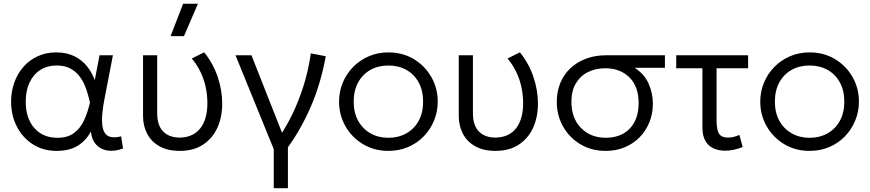

<svg xmlns="http://www.w3.org/2000/svg" viewBox="-20 -774 4550 1004"><path d="M276.5 15Q205 15 151.5 -19.5Q98 -54 68 -112.5Q38 -171 38 -242.5Q38 -296 55 -343Q72 -390 103.2 -425.2Q134.5 -460.5 177.8 -480.2Q221 -500 273.5 -500Q328 -500 368 -480.5Q408 -461 434.5 -428Q461 -395 475.5 -355L500.5 -485H570.5L527 -260Q514 -193.5 513.5 -150.8Q513 -108 524 -85.8Q535 -63.5 557.8 -58Q580.5 -52.5 613.5 -61L623.5 2.5Q578.5 19 541.5 13Q504.5 7 481.8 -18.8Q459 -44.5 455.5 -86.5Q429 -37.5 385.5 -11.2Q342 15 276.5 15ZM280.5 -53.5Q334 -53.5 367.2 -78.5Q400.5 -103.5 419.8 -145.5Q439 -187.5 450.5 -238.5Q446.5 -254 440.2 -278Q434 -302 422.8 -328.8Q411.5 -355.5 392.8 -378.8Q374 -402 345.8 -416.8Q317.5 -431.5 277 -431.5Q227.5 -431.5 191.2 -408.5Q155 -385.5 134.8 -343Q114.5 -300.5 114.5 -242.5Q114.5 -155.5 159.5 -104.5Q204.5 -53.5 280.5 -53.5Z M920 15Q855.5 15 812.8 -9.8Q770 -34.5 749 -75.8Q728 -117 728 -166.5V-485H802V-182Q802 -117.5 833.8 -86Q865.5 -54.5 919.5 -54.5Q956.5 -55 984 -68.2Q1011.5 -81.5 1029.2 -105.2Q1047 -129 1055.8 -161.8Q1064.5 -194.5 1064.5 -234Q1064.5 -277.5 1055.5 -319Q1046.5 -360.5 1028.2 -398.2Q1010 -436 983 -468L1047.5 -500.5Q1094 -443.5 1118 -373Q1142 -302.5 1142 -232.5Q1142 -162 1116.8 -106.2Q1091.5 -50.5 1042 -17.8Q992.5 15 920 15ZM872 -585 937.5 -754.5H1015L942 -585Z M1411.5 210V6L1211.5 -485H1295L1463.5 -57.5L1443.5 -63Q1477.5 -112.5 1509.2 -177.8Q1541 -243 1566.5 -322.8Q1592 -402.5 1605.5 -495L1683.5 -480Q1657 -335 1604.8 -215.2Q1552.5 -95.5 1485.5 -4V210Z M2011 15Q1937 15 1878.5 -20Q1820 -55 1786.5 -113.8Q1753 -172.5 1753 -242.5Q1753 -295 1772.2 -341.5Q1791.5 -388 1826.5 -423.8Q1861.5 -459.5 1908.5 -479.8Q1955.5 -500 2011 -500Q2085.5 -500 2143.8 -465Q2202 -430 2235.5 -371.2Q2269 -312.5 2269 -242.5Q2269 -190.5 2249.8 -143.8Q2230.5 -97 2196 -61.2Q2161.5 -25.5 2114.2 -5.2Q2067 15 2011 15ZM2011 -53.5Q2064 -53.5 2105 -76.8Q2146 -100 2169.2 -142.2Q2192.5 -184.5 2192.5 -242.5Q2192.5 -300.5 2169.2 -343Q2146 -385.5 2105 -408.5Q2064 -431.5 2011 -431.5Q1958 -431.5 1917 -408.5Q1876 -385.5 1852.8 -343Q1829.5 -300.5 1829.5 -242.5Q1829.5 -184.5 1853 -142.2Q1876.5 -100 1917.2 -76.8Q1958 -53.5 2011 -53.5Z M2571 15Q2506.5 15 2463.8 -9.8Q2421 -34.5 2400 -75.8Q2379 -117 2379 -166.5V-485H2453V-182Q2453 -117.5 2484.8 -86Q2516.5 -54.5 2570.5 -54.5Q2607.5 -55 2635 -68.2Q2662.5 -81.5 2680.2 -105.2Q2698 -129 2706.8 -161.8Q2715.5 -194.5 2715.5 -234Q2715.5 -277.5 2706.5 -319Q2697.5 -360.5 2679.2 -398.2Q2661 -436 2634 -468L2698.5 -500.5Q2745 -443.5 2769 -373Q2793 -302.5 2793 -232.5Q2793 -162 2767.8 -106.2Q2742.5 -50.5 2693 -17.8Q2643.5 15 2571 15Z M3147 15Q3073 15 3015.2 -19.5Q2957.5 -54 2924.5 -112.2Q2891.5 -170.5 2891.5 -241.5Q2891.5 -295 2910 -340Q2928.5 -385 2962.8 -417.2Q2997 -449.5 3044.5 -467.2Q3092 -485 3149.5 -485H3457V-419.5H3298.5Q3349 -387.5 3371.5 -337.2Q3394 -287 3394 -232Q3394 -180 3376 -135.2Q3358 -90.5 3325.2 -56.8Q3292.5 -23 3247.2 -4Q3202 15 3147 15ZM3148.5 -53.5Q3200 -53.5 3238.5 -75Q3277 -96.5 3298.2 -137Q3319.5 -177.5 3319.5 -235Q3319.5 -321.5 3271.5 -369.2Q3223.5 -417 3144.5 -417Q3094.5 -417 3054.8 -397.2Q3015 -377.5 2991.5 -338.5Q2968 -299.5 2968 -242Q2968 -156 3018.2 -104.8Q3068.5 -53.5 3148.5 -53.5Z M3771 14Q3737 14 3710.2 1.5Q3683.5 -11 3668.2 -37.8Q3653 -64.5 3653 -108V-417H3516V-485H3892V-417H3727V-146.5Q3727 -93.5 3740.5 -74Q3754 -54.5 3785.5 -54.5Q3801 -54.5 3815.8 -58Q3830.5 -61.5 3846.5 -68.5L3863.5 -5.5Q3841.5 4 3817.5 9Q3793.5 14 3771 14Z M4213.5 15Q4139.5 15 4081 -20Q4022.5 -55 3989 -113.8Q3955.5 -172.5 3955.5 -242.5Q3955.5 -295 3974.8 -341.5Q3994 -388 4029 -423.8Q4064 -459.5 4111 -479.8Q4158 -500 4213.5 -500Q4288 -500 4346.2 -465Q4404.5 -430 4438 -371.2Q4471.5 -312.5 4471.5 -242.5Q4471.5 -190.5 4452.2 -143.8Q4433 -97 4398.5 -61.2Q4364 -25.5 4316.8 -5.2Q4269.5 15 4213.5 15ZM4213.5 -53.5Q4266.5 -53.5 4307.5 -76.8Q4348.5 -100 4371.8 -142.2Q4395 -184.5 4395 -242.5Q4395 -300.5 4371.8 -343Q4348.5 -385.5 4307.5 -408.5Q4266.5 -431.5 4213.5 -431.5Q4160.5 -431.5 4119.5 -408.5Q4078.5 -385.5 4055.2 -343Q4032 -300.5 4032 -242.5Q4032 -184.5 4055.5 -142.2Q4079 -100 4119.8 -76.8Q4160.5 -53.5 4213.5 -53.5Z"/></svg>

Font: Geologica Cursive ExtraLight
Style: Regular
Weight: 250
Designer: Sindre Bremnes, Frode Helland
Foundry: Monokrom Skriftforlag AS
Version: Version 1.010;gftools[0.9.28]